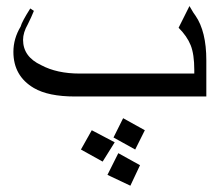

<svg xmlns="http://www.w3.org/2000/svg" viewBox="-20 -461 688 622"><path d="M648.4 -148.4H222.7Q136.7 -148.4 89.8 -175.8Q23.4 -214.8 23.4 -293Q23.4 -335.9 46.9 -375Q50.8 -390.6 78.1 -433.6L89.8 -425.8Q82 -406.2 70.3 -382.8Q54.7 -355.5 54.7 -332Q54.7 -277.3 113.3 -250Q164.1 -222.7 238.3 -222.7H609.4V-234.4Q609.4 -285.2 597.7 -314.5Q585.9 -343.8 558.6 -371.1L593.8 -441.4Q609.4 -414.1 613.3 -410.2Q648.4 -359.4 648.4 -265.6ZM449.2 -39.1 418 23.4 347.7 -15.6 378.9 -78.1ZM433.6 74.2 402.3 140.6 328.1 105.5 363.3 35.2ZM351.6 0 312.5 62.5 242.2 23.4 277.3 -39.1Z"/></svg>

Font: 和音 by 宁静之雨，公众号njzyshare
Style: Regular
Weight: 400
Designer: Steve Matteson
Foundry: Ascender Corporation
Version: Version 6.00;June 8, 2018;FontCreator 11.0.0.2388 32-bit